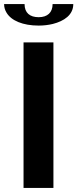

<svg xmlns="http://www.w3.org/2000/svg" viewBox="-42 -918 378 938"><path d="M-22 -898C-22 -883 -18 -869 -10 -856C13 -817 70 -793 147 -793C172 -793 195 -796 216 -801C271 -815 316 -845 316 -898H215C215 -857 190 -834 147 -834C104 -834 78 -855 78 -898ZM73 0H219V-711H73Z"/></svg>

Font: Aerodynamic
Style: Regular
Weight: 500
Designer: Google
Version: Version 2.000980; 2014